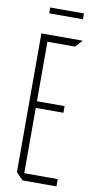

<svg xmlns="http://www.w3.org/2000/svg" viewBox="-93 -869 454 909"><g transform="rotate(10 134.0 -414.5)"><path d="M85 0 52 -34V-701H250V-700L219 -667H87V-381H220V-349H87V-35H248V0ZM72 -801V-829H234V-801Z"/></g></svg>

Font: Foldit Thin ExtraLight
Style: Regular
Weight: 250
Version: Version 1.003